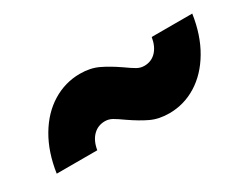

<svg xmlns="http://www.w3.org/2000/svg" viewBox="-44 -635 708 566"><g transform="rotate(-30 310.0 -351.5)"><path d="M291 -282Q270 -297 258.5 -303.5Q247 -310 234 -310Q210 -310 193.5 -293.5Q177 -277 172 -247H34Q44 -315 73.5 -365Q103 -415 146.5 -441.5Q190 -468 240 -468Q275 -468 301.5 -455.5Q328 -443 360 -421Q381 -406 392.5 -399.5Q404 -393 417 -393Q441 -393 457 -409.5Q473 -426 478 -456H616Q606 -388 576.5 -338Q547 -288 504 -261.5Q461 -235 411 -235Q376 -235 349.5 -247.5Q323 -260 291 -282Z"/></g></svg>

Font: Montserrat Alternates Black
Style: Italic
Weight: 900
Italic angle: -11.3°
Designer: Julieta Ulanovsky
Foundry: Julieta Ulanovsky
Version: Version 7.200